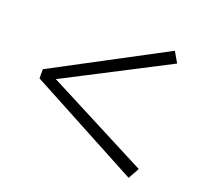

<svg xmlns="http://www.w3.org/2000/svg" viewBox="-100 -750 809 768"><g transform="rotate(20 304.5 -366.5)"><path d="M49 -348V-387L520 -637L546 -592L93 -358V-377L546 -143L520 -96Z"/></g></svg>

Font: Noto Serif JP ExtraLight ExtraBold
Style: Regular
Weight: 800
Version: Version 2.003-H1;hotconv 1.1.1;makeotfexe 2.6.0